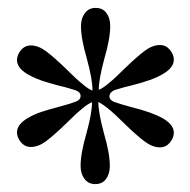

<svg xmlns="http://www.w3.org/2000/svg" viewBox="-20 -817 481 486"><path d="M420 -481Q420 -468 410 -456Q400 -444 385 -444Q366 -444 346 -459Q326 -474 295 -504Q269 -530 255 -541Q242 -552 229 -559V-558Q229 -532 243 -480Q258 -429 258 -397Q258 -377 248.5 -364Q239 -351 221 -351Q204 -351 194 -364Q184 -377 184 -397Q184 -429 199 -480Q213 -532 213 -558Q211 -558 203.5 -553.5Q196 -549 187 -541Q173 -530 147 -504Q116 -474 96.5 -459.5Q77 -445 58 -445Q43 -445 33 -457Q23 -469 23 -482Q23 -502 50 -518Q65 -527 82.5 -533Q100 -539 127 -546Q160 -555 170 -559Q184 -564 184 -574Q184 -584 170 -589Q144 -597 130 -600Q125 -601 98 -609Q71 -617 50 -629Q23 -645 23 -665Q23 -678 33 -690Q43 -702 58 -702Q77 -702 97 -687Q117 -672 148 -642Q174 -616 188 -605Q197 -597 204.5 -592.5Q212 -588 214 -588V-590Q214 -616 200 -668Q185 -719 185 -751Q185 -771 195 -784Q205 -797 222 -797Q240 -797 249.5 -784Q259 -771 259 -751Q259 -719 244 -668Q230 -616 230 -590Q232 -590 239.5 -594.5Q247 -599 256 -607Q270 -618 296 -644Q327 -674 346.5 -688.5Q366 -703 385 -703Q400 -703 410 -691Q420 -679 420 -666Q420 -646 393 -630Q367 -614 310 -600Q296 -597 270 -589Q257 -583 257 -573Q257 -564 269 -559Q286 -553 312 -546Q365 -533 393 -517Q420 -501 420 -481Z"/></svg>

Font: Shippori Mincho B1
Style: Regular
Weight: 400
Designer: FONTDASU
Foundry: FONTDASU / Google Inc. / but / Adobe
Version: Version 3.110; ttfautohint (v1.8.3)